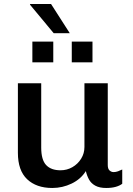

<svg xmlns="http://www.w3.org/2000/svg" viewBox="-20 -925 662 955"><path d="M240 10Q161 10 115 -33.5Q69 -77 69 -165V-511H185V-191Q185 -130 209.5 -104Q234 -78 281 -78Q313 -78 340 -93.5Q367 -109 383.5 -135.5Q400 -162 400 -194V-511H516V-104Q516 -85 525 -77Q534 -69 545 -69Q556 -69 567 -73Q578 -77 588 -82V-11Q575 -1 555 4.5Q535 10 508 10Q475 10 454 -1.5Q433 -13 422.5 -32.5Q412 -52 407 -74Q382 -34 336.5 -12Q291 10 240 10ZM247 -760 129 -902 130 -905H234L327 -760ZM141 -615V-718H245V-615ZM337 -615V-718H440V-615Z"/></svg>

Font: Chivo Medium
Style: Regular
Weight: 500
Designer: Hector Gatti
Foundry: Omnibus-Type
Version: Version 2.002